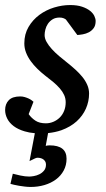

<svg xmlns="http://www.w3.org/2000/svg" viewBox="-28 -514 418 757"><path d="M234.4 111.8Q234.4 137.7 223.1 158.4Q211.9 179.2 192.4 193.6Q172.9 208 147.2 215.6Q121.6 223.1 93.3 223.1Q82 223.1 70.1 221.7Q58.1 220.2 47.4 218.5Q36.6 216.8 27.6 214.6Q18.6 212.4 13.2 210.9L22.5 170.9Q33.7 173.8 52.2 178Q70.8 182.1 87.4 182.1Q94.2 182.1 105.5 180.2Q116.7 178.2 127.2 173.1Q137.7 168 145.5 158.7Q153.3 149.4 153.3 134.8Q153.3 127.4 150.1 122.3Q147 117.2 142.3 114Q137.7 110.8 131.8 109.4Q126 107.9 120.1 107.9Q115.7 107.9 109.9 110.6Q104 113.3 88.4 121.1L109.4 11.2Q86.9 9.3 69.3 3.9Q43 -3.9 25.9 -16.8Q8.8 -29.8 0.5 -46.4Q-7.8 -63 -7.8 -80.1Q-7.8 -104 6.6 -118.9Q21 -133.8 51.8 -133.8Q61 -133.8 69.3 -131.3Q77.6 -128.9 84.5 -125.7Q91.3 -122.6 96.4 -118.9Q101.6 -115.2 104 -112.8L85 -64Q95.7 -48.8 111.6 -38.3Q127.4 -27.8 152.8 -27.8Q168 -27.8 182.1 -33.7Q196.3 -39.6 207.3 -50.3Q218.3 -61 224.6 -76.4Q231 -91.8 231 -110.8Q231 -126 224.9 -139.4Q218.8 -152.8 207.8 -165.5Q196.8 -178.2 181.9 -190.7Q167 -203.1 148.9 -216.8Q133.3 -229 118.9 -243.2Q104.5 -257.3 93 -273.2Q81.5 -289.1 74.7 -306.6Q67.9 -324.2 67.9 -342.8Q67.9 -379.4 84.5 -407.7Q101.1 -436 127.2 -455.3Q153.3 -474.6 185.3 -484.4Q217.3 -494.1 248 -494.1Q276.4 -494.1 295.7 -487.5Q314.9 -481 326.9 -471.4Q338.9 -461.9 344 -450.9Q349.1 -439.9 349.1 -431.2Q349.1 -413.6 341.3 -403.1Q333.5 -392.6 322.3 -386.7Q311 -380.9 298.6 -378.7Q286.1 -376.5 276.9 -376L231.9 -437Q229 -439.5 222.7 -442.1Q216.3 -444.8 207 -444.8Q190.4 -444.8 179.2 -437.7Q168 -430.7 160.9 -420.2Q153.8 -409.7 150.9 -397.7Q147.9 -385.7 147.9 -376Q147.9 -362.3 155.8 -348.4Q163.6 -334.5 176.3 -320.6Q189 -306.6 204.8 -293.2Q220.7 -279.8 236.8 -267.1Q253.4 -253.9 268.8 -240Q284.2 -226.1 296.4 -211.2Q308.6 -196.3 315.9 -179.7Q323.2 -163.1 323.2 -145Q323.2 -114.3 310.8 -85.9Q298.3 -57.6 274.2 -35.6Q250 -13.7 213.9 -0.5Q189.9 7.8 161.6 10.7L152.3 61Q156.2 60.1 159.9 59.6Q163.6 59.1 167.5 59.1Q234.4 59.1 234.4 111.8Z"/></svg>

Font: Charis SIL Am
Style: Italic
Weight: 400
Italic angle: -11°
Foundry: SIL International
Version: Version 5.000